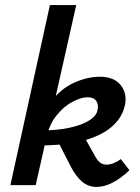

<svg xmlns="http://www.w3.org/2000/svg" viewBox="-20 -731 554 758"><path d="M21 0 177 -711H281L121 0ZM361 7Q329 7 304.5 -13.5Q280 -34 259 -74L202 -186L305 -204L359 -108Q367 -95 377 -88Q387 -81 400 -81Q414 -81 429 -87Q444 -93 457 -103L491 -59Q459 -28 425.5 -10.5Q392 7 361 7ZM139 -157V-216Q207 -216 256 -227Q305 -238 333 -256Q361 -274 365 -296Q370 -318 360 -332.5Q350 -347 326 -347Q300 -347 266 -329Q232 -311 203 -275Q174 -239 162 -183H120Q138 -273 179 -327Q220 -381 272.5 -404.5Q325 -428 374 -428Q430 -428 456 -395.5Q482 -363 474 -320Q465 -270 424 -233Q383 -196 311.5 -176.5Q240 -157 139 -157Z"/></svg>

Font: Ysabeau
Style: Bold Italic
Weight: 700
Italic angle: -12°
Designer: Christian Thalmann (Catharsis Fonts)
Version: Version 2.002